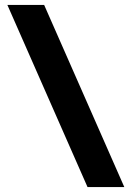

<svg xmlns="http://www.w3.org/2000/svg" viewBox="-20 -727 537 783"><path d="M487 36H337L10 -707H160Z"/></svg>

Font: TASA Orbiter Display
Style: Bold
Weight: 700
Designer: Weizhong Zhang
Version: Version 1.000;Glyphs 3.1.2 (3151)